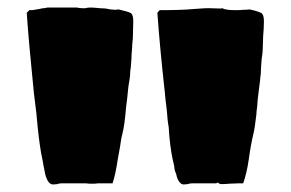

<svg xmlns="http://www.w3.org/2000/svg" viewBox="-20 -700 773 510"><path d="M100 -238Q99 -243 98 -248Q97 -253 96 -258L93 -275Q86 -305 80 -363Q78 -393 70 -453Q56 -591 51 -666L58 -673H65Q86 -676 93 -678Q100 -678 106 -680H113H174H185Q191 -678 205 -678Q213 -680 221 -680Q228 -680 248 -678Q257 -678 263 -677Q269 -676 273 -675L286 -674L295 -675Q321 -669 328 -665Q334 -660 334 -644L333 -604Q333 -597 332 -589.5Q331 -582 331 -574Q329 -552 329 -541Q327 -514 326 -511Q326 -500 324 -488Q321 -472 320 -460Q319 -448 318 -440L315 -416Q311 -367 305 -344Q302 -333 301 -324.5Q300 -316 299 -311L293 -278Q287 -237 279 -213H273H266H240Q236 -212 225 -212Q214 -212 208 -213H144Q136 -213 133 -211L121 -210Q107 -210 100 -238ZM448 -238Q443 -248 443 -258L439 -275Q431 -312 428 -363Q425 -378 423 -408Q419 -438 418 -453Q405 -569 398 -666L404 -673Q462 -673 494 -676Q526 -679 544 -678Q550 -678 558.5 -677.5Q567 -677 571 -678Q579 -673 606 -673Q620 -673 626 -674Q638 -674 643 -675Q666 -670 675 -665Q681 -660 681 -644Q681 -624 679 -604L678 -574Q678 -567 677 -557.5Q676 -548 675 -543Q673 -519 673 -511Q673 -504 672 -498.5Q671 -493 671 -488Q670 -479 667 -456.5Q664 -434 663 -416Q661 -402 661 -396Q657 -360 653 -344Q646 -315 641 -278Q636 -242 626 -213H620H613L588 -212Q580 -211 566 -211H565L558 -215L554 -213H491Q483 -213 479 -211L468 -210Q461 -210 455.5 -218Q450 -226 448 -238Z"/></svg>

Font: Sigmar One
Style: Regular
Weight: 400
Designer: Vernon Adams
Foundry: Vernon Adams
Version: Version 2.000